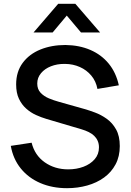

<svg xmlns="http://www.w3.org/2000/svg" viewBox="-20 -970 684 1005"><path d="M155.5 -800 284.5 -950H374.5L504 -800H404L329.5 -888.5L255.5 -800ZM331 15Q253.5 15 191.2 -11.8Q129 -38.5 88.8 -88.2Q48.5 -138 36.5 -206.5L145.5 -223Q162 -157 214.5 -120.2Q267 -83.5 337 -83.5Q380.5 -83.5 417 -97.2Q453.5 -111 475.8 -136.8Q498 -162.5 498 -198.5Q498 -218 491.2 -233Q484.5 -248 472.8 -259.2Q461 -270.5 444.2 -278.8Q427.5 -287 407.5 -293L223 -347.5Q196 -355.5 168 -368.2Q140 -381 116.8 -401.8Q93.5 -422.5 79 -453.2Q64.5 -484 64.5 -528Q64.5 -594.5 98.8 -640.8Q133 -687 191.5 -710.8Q250 -734.5 322.5 -734.5Q395.5 -733.5 453.2 -708.5Q511 -683.5 549.2 -636.8Q587.5 -590 602 -523.5L490 -504.5Q482.5 -545 458 -574.2Q433.5 -603.5 398 -619.2Q362.5 -635 321 -635.5Q318 -635.5 315.5 -635.5Q278.5 -635.5 246.5 -623Q214.5 -610.5 194.8 -587Q175 -563.5 175 -533Q175 -503 192.5 -484.5Q210 -466 235.8 -455.2Q261.5 -444.5 287 -437.5L420 -400Q445 -393 476.8 -381.2Q508.5 -369.5 538.2 -348.5Q568 -327.5 587.5 -292.8Q607 -258 607 -205.5Q607 -151 585 -109.8Q563 -68.5 524.8 -40.8Q486.5 -13 436.5 1Q386.5 15 331 15Z"/></svg>

Font: Cns Manrope SemBd
Style: Regular
Weight: 600
Designer: Mikhail Sharanda
Foundry: Mikhail Sharanda
Version: Version 4.504